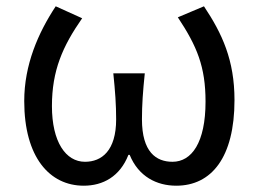

<svg xmlns="http://www.w3.org/2000/svg" viewBox="-20 -577 822 610"><path d="M246 13C307 13 361 -16 388 -85H392C420 -16 478 13 540 13C652 13 725 -77 725 -259C725 -386 686 -470 628 -557L545 -522C606 -430 633 -365 633 -254C633 -124 589 -63 528 -63C476 -63 431 -94 431 -198C431 -244 434 -286 440 -344H340C346 -286 349 -244 349 -198C349 -98 303 -63 250 -63C189 -63 145 -126 145 -240C145 -353 179 -430 241 -519L157 -557C101 -472 57 -371 57 -256C57 -77 138 13 246 13Z"/></svg>

Font: Noto Sans Mono CJK HK
Style: Regular
Weight: 400
Designer: Ryoko NISHIZUKA 西塚涼子 (kana, bopomofo & ideographs); Paul D. Hunt (Latin, Greek & Cyrillic); Sandoll Communications 산돌커뮤니
Foundry: Adobe
Version: Version 2.004;hotconv 1.0.118;makeotfexe 2.5.65603